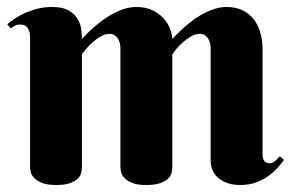

<svg xmlns="http://www.w3.org/2000/svg" viewBox="-20 -527 846 555"><path d="M478 -43Q478 -36.6 476.1 -27.8Q474.1 -19 466.6 -11.2Q459 -3.4 443.8 2.2Q428.7 7.8 402.8 7.8Q377 7.8 362.1 1.7Q347.2 -4.4 339.6 -12.7Q332 -21 330.1 -29.8Q328.1 -38.6 328.1 -43.9V-389.2Q328.1 -396 326.2 -403.1Q324.2 -410.2 320.3 -416Q316.4 -421.9 310.5 -425.5Q304.7 -429.2 296.9 -429.2Q283.7 -429.2 271 -421.6Q258.3 -414.1 247.3 -404.3Q236.3 -394.5 228.3 -384.8Q220.2 -375 216.8 -370.1V-43Q216.8 -36.6 214.8 -27.8Q212.9 -19 205.3 -11.2Q197.8 -3.4 182.9 2.2Q168 7.8 142.1 7.8Q116.2 7.8 101.3 1.7Q86.4 -4.4 78.6 -12.7Q70.8 -21 68.8 -29.8Q66.9 -38.6 66.9 -43.9V-420.9Q66.9 -435.1 60.3 -445.6Q53.7 -456.1 38.1 -456.1Q29.8 -456.1 23.9 -453.1Q18.1 -450.2 11.2 -444.8L1 -457Q12.2 -466.3 26.1 -475.3Q40 -484.4 56.2 -491.2Q72.3 -498 90.8 -502.4Q109.4 -506.8 129.9 -506.8Q161.6 -506.8 179.2 -496.3Q196.8 -485.8 205.1 -471.2Q213.4 -456.5 215.1 -440.7Q216.8 -424.8 216.8 -414.1Q239.7 -439.9 266.1 -460.4Q276.9 -469.2 289.8 -477.5Q302.7 -485.8 316.4 -492.4Q330.1 -499 344.7 -502.9Q359.4 -506.8 374 -506.8Q402.3 -506.8 422.4 -496.6Q442.4 -486.3 454.6 -471.9Q466.8 -457.5 472.4 -441.7Q478 -425.8 478 -414.1Q501.5 -439.9 527.3 -460.4Q538.1 -469.2 550.8 -477.5Q563.5 -485.8 577.4 -492.4Q591.3 -499 605.7 -502.9Q620.1 -506.8 634.8 -506.8Q663.1 -506.8 683.1 -496.3Q703.1 -485.8 715.3 -468.8Q727.5 -451.7 733.2 -430.2Q738.8 -408.7 738.8 -387.2V-85Q738.8 -80.6 739.3 -75.4Q739.7 -70.3 741.7 -65.7Q743.7 -61 747.8 -58.1Q752 -55.2 758.8 -55.2Q768.1 -55.2 775.4 -61.8Q782.7 -68.4 789.1 -75.2L800.8 -64.9Q793.9 -54.7 782.7 -42.2Q771.5 -29.8 756.1 -18.6Q740.7 -7.3 720.5 0.2Q700.2 7.8 674.8 7.8Q653.3 7.8 637.5 2.2Q621.6 -3.4 610.6 -12.9Q599.6 -22.5 594.2 -35.4Q588.9 -48.3 588.9 -63V-389.2Q588.9 -396 586.9 -403.1Q585 -410.2 581.3 -416Q577.6 -421.9 571.8 -425.5Q565.9 -429.2 558.1 -429.2Q544.9 -429.2 532 -421.6Q519 -414.1 508.1 -404.3Q497.1 -394.5 489.3 -384.8Q481.4 -375 478 -370.1Z"/></svg>

Font: Berkshire Swash
Style: Regular
Weight: 400
Designer: Astigmatic (AOETI)
Foundry: Astigmatic (AOETI)
Version: Version 1.001